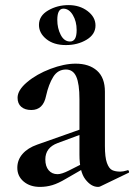

<svg xmlns="http://www.w3.org/2000/svg" viewBox="-20 -727 527 754"><path d="M365 7Q338 7 315 -23Q292 -53 292 -120V-337Q292 -398 279.5 -426Q267 -454 239 -454Q207 -454 189 -425Q171 -396 161 -351Q150 -295 103 -295Q78 -295 63.5 -307.5Q49 -320 49 -343Q49 -373 86.5 -404.5Q124 -436 178 -456.5Q232 -477 277 -477Q330 -477 361 -449.5Q392 -422 392 -367V-154Q392 -109 400 -87Q408 -65 420.5 -59Q433 -53 453 -53Q463 -53 480 -58L482 -59Q485 -59 486.5 -54Q488 -49 484 -48L374 5Q370 7 365 7ZM48 -68Q48 -99 68.5 -122.5Q89 -146 126 -159L327 -230L330 -211L206 -165Q158 -147 158 -101Q158 -74 171 -58.5Q184 -43 206 -43Q222 -43 250 -57L337 -101L338 -82L239 -25Q209 -7 185.5 0Q162 7 137 7Q98 7 73 -14Q48 -35 48 -68ZM133 -629Q133 -665 169 -686Q205 -707 249 -707Q293 -707 324 -683.5Q355 -660 355 -627Q355 -592 320 -571Q285 -550 239 -550Q191 -550 162 -573.5Q133 -597 133 -629ZM281 -609Q281 -643 266 -668Q251 -693 229 -693Q205 -693 205 -649Q205 -616 218.5 -590Q232 -564 255 -564Q268 -564 274.5 -575Q281 -586 281 -609Z"/></svg>

Font: Cormorant Unicase
Style: Bold
Weight: 700
Designer: Christian Thalmann (Catharsis Fonts)
Foundry: Catharsis Fonts
Version: Version 4.000